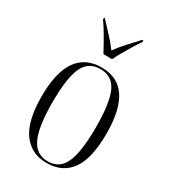

<svg xmlns="http://www.w3.org/2000/svg" viewBox="-190 -860 853 964"><g transform="rotate(30 237.0 -378.0)"><path d="M237 10Q148 10 98.5 -58Q49 -126 49 -268Q49 -544 239 -544Q425 -544 425 -268Q425 -124 377 -57Q329 10 237 10ZM238 0Q307 0 335 -64.5Q363 -129 363 -268Q363 -410 334.5 -472Q306 -534 237 -534Q168 -534 139.5 -472Q111 -410 111 -268Q111 -127 141 -63.5Q171 0 238 0ZM212 -606Q194 -640 169 -683.5Q144 -727 123 -756V-766H128Q156 -735 185 -704.5Q214 -674 237 -642Q260 -674 288.5 -704.5Q317 -735 345 -766H351V-756Q336 -736 320 -709.5Q304 -683 288.5 -656Q273 -629 262 -606Z"/></g></svg>

Font: Noto Serif Display Condensed Light
Style: Regular
Weight: 300
Width: 3
Designer: Monotype Design Team
Foundry: Monotype Imaging Inc.
Version: Version 2.009